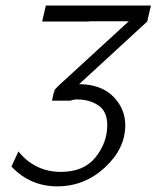

<svg xmlns="http://www.w3.org/2000/svg" viewBox="-20 -492 560 687"><path d="M21 104 45.9 49.8Q105 123 198.2 123Q280.3 123 322 70.6Q363.8 18.1 363.8 -43.9Q363.8 -93.8 331.8 -115Q299.8 -136.2 255.9 -136.2Q242.7 -136.2 232.9 -131.8H166L170.9 -154.8L175.8 -170.9L187 -183.1L440.9 -416H311L290 -415H130.9L144 -472.2H520L506.8 -415L263.2 -190.9Q342.3 -189.9 385.3 -146.5Q428.2 -103 428.2 -43.9Q428.2 40 355.2 107.4Q282.2 174.8 185.1 174.8Q87.9 174.8 21 104Z"/></svg>

Font: CMU Bright
Style: Oblique
Weight: 500
Italic angle: -12°
Version: Version 0.7.0